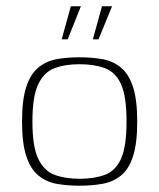

<svg xmlns="http://www.w3.org/2000/svg" viewBox="-20 -585 505 610"><path d="M233 5Q193 5 160 -1Q127 -7 102 -27.5Q77 -48 63.5 -89Q50 -130 50 -199Q50 -268 63.5 -309Q77 -350 102 -370.5Q127 -391 160 -397Q193 -403 233 -403Q272 -403 305.5 -397Q339 -391 364 -370.5Q389 -350 402.5 -309Q416 -268 416 -199Q416 -129 402.5 -88Q389 -47 364 -27Q339 -7 305.5 -1Q272 5 233 5ZM233 -17Q279 -17 313 -29.5Q347 -42 364.5 -80.5Q382 -119 382 -199Q382 -279 364.5 -317.5Q347 -356 313 -368.5Q279 -381 233 -381Q187 -381 153.5 -368.5Q120 -356 101.5 -317.5Q83 -279 83 -199Q83 -119 101.5 -80.5Q120 -42 153.5 -29.5Q187 -17 233 -17ZM275 -460 304 -565H336L293 -460ZM176 -460 205 -565H237L195 -460Z"/></svg>

Font: Genos ExtraLight
Style: Regular
Weight: 250
Designer: Robert E. Leuschke
Foundry: Robert E. Leuschke
Version: Version 1.010